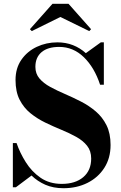

<svg xmlns="http://www.w3.org/2000/svg" viewBox="-20 -985 645 1020"><path d="M300.8 -894.8 148.7 -819.8 138.9 -829.8 258.8 -964.8H344L463.9 -829.8L454.1 -819.8ZM64.2 10H48.3V-225.1H67.9Q85.7 -173.1 117.1 -123.2Q148.4 -73.2 195.6 -40.6Q242.7 -8.1 308.1 -8.1Q380.1 -8.1 422.2 -43.8Q464.4 -79.6 464.4 -142.6Q464.4 -183.3 442.6 -210.7Q420.9 -238 385 -257.9Q349.1 -277.8 306.3 -295.4Q263.4 -313 220.6 -333.7Q177.7 -354.5 141.8 -383.5Q106 -412.6 84.2 -455.2Q62.5 -497.8 62.5 -560.1Q62.5 -622.6 93.5 -667.4Q124.5 -712.2 175.2 -736.1Q225.8 -760 284.7 -760Q329.6 -760 367.4 -745.2Q405.3 -730.5 436 -702.6L515.6 -760H531.7V-534.9H511.7Q481.7 -626.5 425.4 -681.2Q369.1 -735.8 294.4 -735.8Q233.6 -735.8 200.8 -707.9Q168 -679.9 168 -629.9Q168 -593.5 189.6 -568.1Q211.2 -542.7 246.8 -523.3Q282.5 -503.9 325.1 -485.6Q367.7 -467.3 410.3 -445.4Q452.9 -423.6 488.5 -393.3Q524.2 -363 545.8 -319.7Q567.4 -276.4 567.4 -214.8Q567.4 -145 534.3 -93.4Q501.2 -41.7 444.6 -13.4Q387.9 14.9 317.4 14.9Q262.9 14.9 220.9 -3.5Q179 -22 147.5 -52.5Z"/></svg>

Font: Bodoni* 11
Style: Bold
Weight: 700
Version: Version 2.000; ttfautohint (v1.8.1)